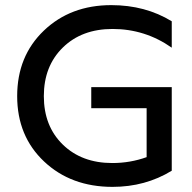

<svg xmlns="http://www.w3.org/2000/svg" viewBox="-20 -718 750 749"><path d="M418 -82Q488 -82 552 -105V-296H336V-378H650V-52Q547 11 419 11Q257 11 152 -88Q47 -187 47 -343Q47 -499 151 -598.5Q255 -698 414 -698Q547 -698 650 -635V-532Q546 -605 419 -605Q299 -605 225 -532.5Q151 -460 151 -343Q151 -226 225 -154Q299 -82 418 -82Z"/></svg>

Font: Roundo Medium
Style: Regular
Weight: 500
Designer: Namrata Goyal (Gurmukhi), Shiva Nallaperumal (Latin)
Foundry: Indian Type Foundry
Version: Version 1.000;PS 1.0;hotconv 1.0.88;makeotf.lib2.5.647800